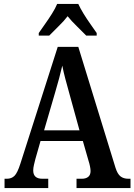

<svg xmlns="http://www.w3.org/2000/svg" viewBox="-20 -951 680 971"><path d="M3 0V-47H15Q38 -47 53 -61.5Q68 -76 83 -123L272 -714H376L564 -103Q574 -71 589.5 -59Q605 -47 629 -47H640V0H367V-47H394Q414 -47 426 -56.5Q438 -66 438 -86Q438 -96 435 -110.5Q432 -125 428 -137L399 -238H185L159 -147Q156 -135 152 -118.5Q148 -102 148 -89Q148 -47 194 -47H224V0ZM203 -292H382L331 -477Q320 -516 310.5 -552Q301 -588 295 -619Q281 -558 259 -484ZM176 -784Q189 -803 207.5 -829Q226 -855 243 -882Q260 -909 269 -931H376Q386 -909 402.5 -882Q419 -855 437.5 -829Q456 -803 469 -784V-771H416Q396 -792 369 -818Q342 -844 322 -869Q303 -844 276 -818Q249 -792 229 -771H176Z"/></svg>

Font: Noto Serif Thai Condensed SemiBold
Style: Regular
Weight: 600
Width: 3
Designer: Monotype Design Team
Foundry: Monotype Imaging Inc.
Version: Version 2.002; ttfautohint (v1.8.4.7-5d5b)